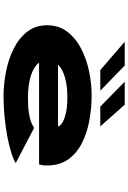

<svg xmlns="http://www.w3.org/2000/svg" viewBox="170 -918 760 1140"><g transform="rotate(90 550.0 -348.0)"><path d="M552 11Q480 11 406 -3.5Q332 -18 269.2 -49.2Q206.5 -80.5 168.2 -129.8Q130 -179 130 -248Q130 -315.5 166.8 -365.2Q203.5 -415 264.5 -447.5Q325.5 -480 399.2 -496Q473 -512 547 -512Q623.5 -512 697.2 -498.2Q771 -484.5 831 -453.8Q891 -423 926.8 -372.2Q962.5 -321.5 962.5 -247.5Q962.5 -228.5 960.5 -217.2Q958.5 -206 956 -200H352Q374.5 -169.5 427.5 -151.8Q480.5 -134 562.5 -134Q618 -134 652.8 -139.8Q687.5 -145.5 707.5 -154Q727.5 -162.5 739.5 -170.5L948 -61.5Q931.5 -49.5 892.5 -36.8Q853.5 -24 799.2 -13.2Q745 -2.5 681.5 4.2Q618 11 552 11ZM554.5 -368Q492 -368 441.5 -354.2Q391 -340.5 363.5 -312.5H730V-313.5Q730 -323 712 -335.8Q694 -348.5 655.5 -358.2Q617 -368 554.5 -368ZM613 -563.5 465 -708.5H601.5L730.5 -563.5ZM396 -563.5 228 -708.5H369L518.5 -563.5Z"/></g></svg>

Font: Trispace Expanded ExtraBold
Style: Regular
Weight: 800
Width: 7
Designer: Tyler Finck
Foundry: Etcetera Type Company
Version: Version 1.210; ttfautohint (v1.8.3)